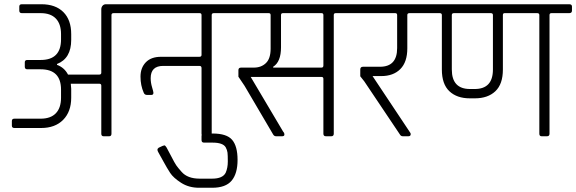

<svg xmlns="http://www.w3.org/2000/svg" viewBox="-20 -643 2719 906"><path d="M480 -623H600Q612 -623 612 -612V-593Q612 -581 600 -581H516Q506 -581 506 -572V-12Q506 0 495 0H469Q458 0 458 -12V-239Q458 -248 448 -248H314Q316 -232 316 -224V-182Q316 -116 278 -77.5Q240 -39 174 -39H48Q36 -39 36 -50V-72Q36 -83 48 -83H172Q219 -83 243.5 -108.5Q268 -134 268 -182V-220Q268 -316 172 -316H109Q97 -316 97 -328V-349Q97 -360 109 -360H172Q268 -360 268 -457V-482Q268 -530 243.5 -555.5Q219 -581 172 -581H83Q71 -581 71 -593V-612Q71 -623 83 -623H175Q242 -623 279 -586Q316 -549 316 -482V-455Q316 -367 249 -341V-337Q284 -324 301 -291H448Q458 -291 458 -300V-599Q458 -609 464 -616Q470 -623 480 -623Z M922 -581H596Q584 -581 584 -593V-612Q584 -623 596 -623H1073Q1085 -623 1085 -612V-593Q1085 -581 1073 -581H989Q979 -581 979 -572V-12Q979 0 968 0H942Q931 0 931 -12V-322Q931 -332 921 -332H750Q691 -332 691 -274Q691 -253 697.5 -231.5Q704 -210 704 -205Q704 -195 694 -195H674Q662 -195 658 -206Q643 -240 643 -281.5Q643 -323 668 -349Q693 -375 740 -375H921Q931 -375 931 -384V-572Q931 -581 922 -581Z M931 18V-1Q931 -13 943 -13H983Q1050 -13 1075.5 17Q1101 47 1101 111.5Q1101 176 1073 209.5Q1045 243 981 243H919Q871 243 834.5 219.5Q798 196 783 173Q768 150 752 120.5Q736 91 734.5 89Q733 87 731.5 83.5Q730 80 726.5 74.5Q723 69 723 63.5Q723 58 729 54Q751 43 755.5 43Q760 43 766 53Q772 63 788 94.5Q804 126 812 137.5Q820 149 837 168Q865 200 922 200H981Q1031 200 1045 172Q1055 149 1055 119Q1055 89 1053.5 77Q1052 65 1045 52Q1032 30 983 30H943Q931 30 931 18Z M1269 -324H1497Q1506 -324 1506 -334V-572Q1506 -581 1497 -581H1315Q1306 -581 1306 -572V-420Q1306 -351 1269 -328ZM1316 -22Q1322 -16 1322 -8Q1322 0 1311 0H1283Q1273 0 1268 -10L1134 -238L1105 -281V-312Q1105 -324 1118 -324H1178Q1213 -324 1235 -345.5Q1257 -367 1257 -413V-572Q1257 -581 1248 -581H1069Q1057 -581 1057 -593V-612Q1057 -623 1069 -623H1648Q1661 -623 1661 -612V-593Q1661 -581 1648 -581H1564Q1555 -581 1555 -572V-12Q1555 0 1543 0H1518Q1506 0 1506 -12V-271Q1506 -280 1497 -280H1163Z M1854 -416V-572Q1854 -581 1845 -581H1644Q1632 -581 1632 -593V-612Q1632 -623 1644 -623H1985Q1998 -623 1998 -612V-593Q1998 -581 1985 -581H1912Q1902 -581 1902 -572V-415Q1902 -350 1869 -317Q1836 -284 1779 -284H1738L1915 -18Q1918 -15 1918 -10Q1918 0 1907 0H1881Q1871 0 1866 -10L1699 -259L1680 -283V-315Q1680 -328 1693 -328H1773Q1854 -328 1854 -416Z M2296 -581H2122Q2112 -581 2112 -572V-315Q2112 -223 2198 -223H2220Q2306 -223 2306 -315V-572Q2306 -581 2296 -581ZM2515 -581H2361Q2353 -581 2353 -572V-315Q2353 -246 2317.5 -212.5Q2282 -179 2221 -179H2197Q2136 -179 2100.5 -212.5Q2065 -246 2065 -315V-572Q2065 -581 2055 -581H1981Q1969 -581 1969 -593V-612Q1969 -623 1981 -623H2666Q2679 -623 2679 -612V-593Q2679 -581 2666 -581H2582Q2573 -581 2573 -572V-12Q2573 0 2561 0H2536Q2525 0 2525 -12V-572Q2525 -581 2515 -581Z"/></svg>

Font: Rajdhani
Style: Regular
Weight: 400
Designer: Satya Rajpurohit, Jyotish Sonowal
Foundry: Indian Type Foundry
Version: Version 1.201 February 1, 2022